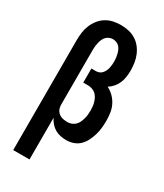

<svg xmlns="http://www.w3.org/2000/svg" viewBox="-233 -831 967 1134"><g transform="rotate(30 250.0 -264.0)"><path d="M59 215V-535Q59 -561 62.5 -587Q66 -613 76 -637.5Q86 -662 102.5 -683Q119 -704 141.5 -718Q164 -732 190 -737.5Q216 -743 242 -743Q268 -743 293.5 -737.5Q319 -732 341.5 -718.5Q364 -705 380.5 -684.5Q397 -664 407 -640Q417 -616 421 -590Q425 -564 425 -539Q425 -517 422 -495Q419 -473 410.5 -453Q402 -433 387.5 -416Q373 -399 355 -388Q379 -376 398 -357Q417 -338 429 -314Q441 -290 445 -263.5Q449 -237 449 -210Q449 -185 446.5 -160.5Q444 -136 437 -112.5Q430 -89 419 -66.5Q408 -44 390.5 -26.5Q373 -9 349 -0.5Q325 8 301 8Q280 8 260.5 4Q241 0 223.5 -10Q206 -20 192.5 -35.5Q179 -51 170 -69V215ZM253 -88Q267 -88 280.5 -93Q294 -98 304.5 -108Q315 -118 321 -131Q327 -144 331 -158Q335 -172 336.5 -186Q338 -200 338 -215Q338 -229 336.5 -243Q335 -257 331 -270.5Q327 -284 320 -297Q313 -310 302.5 -319Q292 -328 278 -332.5Q264 -337 250 -337H218V-433H250Q261 -433 271.5 -437.5Q282 -442 289.5 -450.5Q297 -459 302 -469.5Q307 -480 309.5 -491Q312 -502 313 -513.5Q314 -525 314 -536Q314 -549 312.5 -561Q311 -573 308 -585Q305 -597 300 -608.5Q295 -620 286.5 -629Q278 -638 266 -642.5Q254 -647 242 -647Q230 -647 218 -642Q206 -637 197.5 -628Q189 -619 184 -607.5Q179 -596 176 -584Q173 -572 171.5 -559.5Q170 -547 170 -535V-154L171 -147Q172 -133 179.5 -120.5Q187 -108 199 -100.5Q211 -93 225 -90.5Q239 -88 253 -88Z"/></g></svg>

Font: Iosevka
Style: Bold
Weight: 700
Monospace: yes
Designer: Belleve Invis
Foundry: Belleve Invis
Version: Version 32.5.0; ttfautohint (v1.8.4)